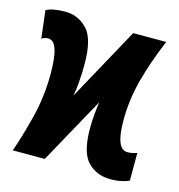

<svg xmlns="http://www.w3.org/2000/svg" viewBox="-90 -640 680 730"><g transform="rotate(15 250.0 -275.5)"><path d="M408 10Q434 10 453 5.5Q472 1 482 -4V-113Q464 -106 444 -106Q399 -106 399 -220Q399 -300 420 -379.5Q441 -459 479 -549H349L191 -261Q195 -280 198 -312.5Q201 -345 201 -388Q201 -487 165.5 -524Q130 -561 79 -561Q30 -561 4 -547L17 -438Q28 -446 43 -446Q86 -446 86 -319Q86 -228 64.5 -143Q43 -58 22 0H148L292 -261Q289 -238 286.5 -213Q284 -188 284 -157Q284 -61 319.5 -25.5Q355 10 408 10Z"/></g></svg>

Font: Noto Sans Mono Condensed Extra
Style: Regular
Weight: 800
Width: 3
Designer: Monotype Design Team
Foundry: Monotype Imaging Inc.
Version: Version 1.900